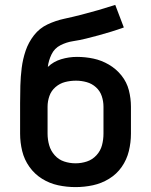

<svg xmlns="http://www.w3.org/2000/svg" viewBox="-20 -755 616 783"><path d="M288 8Q324 8 359 0.5Q394 -7 425 -26Q456 -45 476.5 -74.5Q497 -104 505.5 -139Q514 -174 514 -210V-320Q514 -354 505.5 -387Q497 -420 475.5 -447Q454 -474 424 -491.5Q394 -509 361 -516Q328 -523 294 -523Q261 -523 229.5 -513.5Q198 -504 175 -482Q178 -508 190 -533Q202 -558 226.5 -570.5Q251 -583 277.5 -587Q304 -591 330.5 -597.5Q357 -604 382.5 -611Q408 -618 434 -626Q460 -634 485 -643L450 -735Q416 -724 381.5 -714Q347 -704 312 -695Q277 -686 242 -678.5Q207 -671 174 -655.5Q141 -640 118.5 -611Q96 -582 84.5 -548Q73 -514 68.5 -478Q64 -442 63 -406Q62 -370 62 -334Q62 -331 62 -327.5Q62 -324 62 -320V-210Q62 -174 70.5 -139Q79 -104 100 -74.5Q121 -45 151.5 -26Q182 -7 217 0.5Q252 8 288 8ZM288 -89Q264 -89 241.5 -96.5Q219 -104 203 -122Q187 -140 180.5 -163Q174 -186 174 -210V-320Q174 -342 181.5 -363.5Q189 -385 206.5 -400Q224 -415 245.5 -420.5Q267 -426 290 -426Q312 -426 333.5 -420Q355 -414 371.5 -399Q388 -384 395 -363Q402 -342 402 -320V-210Q402 -186 396 -163Q390 -140 373.5 -122Q357 -104 334.5 -96.5Q312 -89 288 -89Z"/></svg>

Font: Iosevka Sparkle Semibold
Style: Regular
Weight: 600
Designer: Belleve Invis
Foundry: Belleve Invis
Version: Version 4.5.0; ttfautohint (v1.8.3)